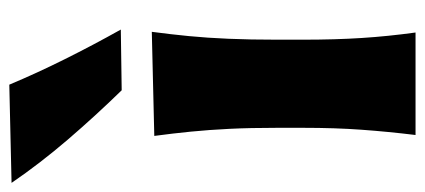

<svg xmlns="http://www.w3.org/2000/svg" viewBox="-326 -650 922 417"><g transform="rotate(-90 135.5 -441.0)"><path d="M51.3 0Q58.6 -60.1 62.7 -116.9Q66.9 -173.8 66.9 -244.6V-300.8Q66.9 -358.9 64.7 -403.8Q62.5 -448.7 58.6 -488Q54.7 -527.3 49.3 -567.4L275.4 -572.8Q270 -532.2 266.1 -492.2Q262.2 -452.1 260.3 -406Q258.3 -359.9 258.3 -300.8V-244.6Q258.3 -173.8 262 -116.9Q265.6 -60.1 273.9 0ZM148.4 -638.2Q92.3 -695.8 41 -755.6Q-10.3 -815.4 -52.7 -877.4L160.6 -882.3Q186 -821.8 216.1 -761.5Q246.1 -701.2 280.3 -640.1Z"/></g></svg>

Font: Pinar ExtraBold
Style: Regular
Weight: 800
Designer: Amin Abedi
Version: Version 3.000